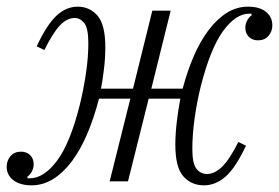

<svg xmlns="http://www.w3.org/2000/svg" viewBox="-26 -544 837 576"><path d="M69 12Q34 12 14 -3.5Q-6 -19 -6 -44Q-6 -62 5.5 -75.5Q17 -89 37 -89Q54 -89 64.5 -78.5Q75 -68 75 -51Q75 -40 69.5 -29.5Q64 -19 56 -14L57 -9H63Q105 -9 144.5 -61Q184 -113 213 -228Q225 -277 232 -324.5Q239 -372 239 -415Q239 -459 227 -474.5Q215 -490 198 -490Q175 -490 154 -468Q133 -446 107 -394L84 -405Q115 -471 144 -497.5Q173 -524 207 -524Q243 -524 266.5 -497Q290 -470 290 -402Q290 -371 286 -337.5Q282 -304 277 -278H373L431 -512H486L428 -278H522Q536 -331 555.5 -376Q575 -421 600 -454Q625 -487 654.5 -505.5Q684 -524 718 -524Q753 -524 772 -508.5Q791 -493 791 -468Q791 -450 779.5 -436.5Q768 -423 748 -423Q731 -423 720.5 -433.5Q710 -444 710 -461Q710 -472 715.5 -482.5Q721 -493 729 -498L728 -503H722Q681 -503 643 -450.5Q605 -398 576 -284Q564 -234 557.5 -186.5Q551 -139 551 -97Q551 -53 563.5 -37.5Q576 -22 595 -22Q618 -22 640.5 -44Q663 -66 689 -118L712 -107Q681 -41 651 -14.5Q621 12 586 12Q548 12 524 -15Q500 -42 500 -110Q500 -142 504.5 -179.5Q509 -217 515 -248H420L358 0H303L365 -248H271Q256 -190 235.5 -142Q215 -94 189.5 -60Q164 -26 133.5 -7Q103 12 69 12Z"/></svg>

Font: IBM Plex Serif Light
Style: Italic
Weight: 300
Italic angle: -14°
Designer: Mike Abbink, Paul van der Laan, Pieter van Rosmalen
Foundry: Bold Monday
Version: Version 3.001